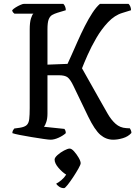

<svg xmlns="http://www.w3.org/2000/svg" viewBox="-20 -724 701 995"><path d="M242 0Q233 0 205.5 -4Q178 -8 144.5 -13.5Q111 -19 83 -24.5Q55 -30 44 -34Q44 -42 47.5 -48.5Q51 -55 54 -58L83 -62Q108 -66 118.5 -76Q129 -86 131.5 -107Q134 -128 134 -164V-571Q134 -608 140.5 -628.5Q147 -649 153 -653H55Q52 -655 48 -659.5Q44 -664 43 -671Q49 -678 61 -685.5Q73 -693 85.5 -698.5Q98 -704 104 -704H308Q313 -700 317 -691Q321 -682 321 -671L278 -658Q262 -653 250.5 -646.5Q239 -640 232.5 -624Q226 -608 226 -572V-389L330 -393Q338 -410 352 -441.5Q366 -473 383 -511.5Q400 -550 419.5 -588.5Q439 -627 459 -657.5Q479 -688 498 -704H646Q651 -700 655 -691Q659 -682 659 -671L614 -657Q574 -645 540 -609Q506 -573 479.5 -527.5Q453 -482 434 -439Q415 -396 405 -370L498 -205Q519 -168 537.5 -135.5Q556 -103 579 -82.5Q602 -62 634 -60L653 -59Q655 -56 658 -49.5Q661 -43 661 -35Q644 -16 617 -8Q590 0 567 0Q530 0 500.5 -25Q471 -50 437 -120L360 -280Q344 -313 330 -323.5Q316 -334 285 -334H226V-135Q226 -110 220 -92Q214 -74 208 -67L314 -56Q316 -54 318.5 -48Q321 -42 321 -34Q307 -21 284 -10.5Q261 0 242 0ZM312 251Q297 251 286 243Q275 235 271 228Q283 222 298 209.5Q313 197 323 181Q302 168 282.5 145Q263 122 263 103Q263 93 278 79.5Q293 66 312 56Q331 46 341 46Q351 46 364 60.5Q377 75 387.5 93Q398 111 398 122Q398 129 386.5 149.5Q375 170 359.5 193.5Q344 217 330.5 234Q317 251 312 251Z"/></svg>

Font: Texturina 72pt Medium
Style: Regular
Weight: 500
Designer: Guillermo Torres Carreño
Foundry: Omnibus-Type
Version: Version 1.002; ttfautohint (v1.8.3)